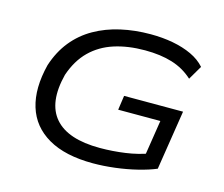

<svg xmlns="http://www.w3.org/2000/svg" viewBox="-102 -850 1158 994"><g transform="rotate(15 477.0 -352.5)"><path d="M472 9Q323 9 231.5 -44Q140 -97 110.5 -193.5Q81 -290 114 -421Q139 -498 184 -553.5Q229 -609 291.5 -644.5Q354 -680 429.5 -697Q505 -714 589 -714Q653 -714 709 -703.5Q765 -693 810 -672Q855 -651 884 -618L840 -543Q792 -587 729 -606.5Q666 -626 583 -626Q491 -626 418 -602.5Q345 -579 293.5 -528.5Q242 -478 214 -396Q174 -239 244 -158Q314 -77 486 -77Q554 -77 621.5 -86.5Q689 -96 748 -118L720 -82L753 -293H527L538 -370H854L804 -51Q764 -34 707.5 -20Q651 -6 589.5 1.5Q528 9 472 9Z"/></g></svg>

Font: Nunito Sans 7pt Expanded
Style: Italic
Weight: 400
Width: 7
Italic angle: -9°
Designer: Vernon Adams
Foundry: Vernon Adams
Version: Version 3.101;gftools[0.9.27]